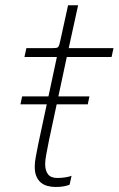

<svg xmlns="http://www.w3.org/2000/svg" viewBox="-20 -718 461 746"><path d="M59.5 -312.5 66 -343.5H327.5L321 -312.5ZM196.5 8.5Q179.5 8.5 164.8 4.5Q150 0.5 139 -8.5Q128 -17.5 121.5 -32.5Q115 -47.5 115 -70Q115 -87.5 119 -108.5Q123 -129.5 129 -160L201 -496.5H75L82.5 -531H184Q193 -531 198.2 -531.8Q203.5 -532.5 206 -535.5Q208.5 -538.5 210.5 -544.5Q212.5 -550.5 214.5 -561L244.5 -697.5H283.5L247 -531H421L413.5 -496.5H239.5L170.5 -173.5Q164 -141 159.8 -118.2Q155.5 -95.5 155.5 -80Q155.5 -55.5 166.5 -41Q177.5 -26.5 203 -26.5Q219 -26.5 234.5 -29Q250 -31.5 258 -35L250.5 -0.5Q243 3 228.8 5.8Q214.5 8.5 196.5 8.5Z"/></svg>

Font: Epilogue ExtraLight
Style: Italic
Weight: 250
Italic angle: -12°
Designer: Tyler Finck
Foundry: Etcetera Type Co
Version: Version 2.112